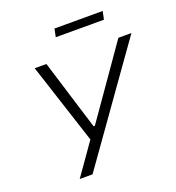

<svg xmlns="http://www.w3.org/2000/svg" viewBox="-157 -1021 1053 1146"><g transform="rotate(-20 370.0 -448.0)"><path d="M152.5 0Q186 -47 220.2 -96.2Q254.5 -145.5 293 -200L192 -510.5Q175.5 -561.5 160.5 -607.8Q145.5 -654 126 -713H200.5Q220 -649.5 234.2 -603.8Q248.5 -558 261 -516.8Q273.5 -475.5 289 -425.5L338 -267.5H346L454.5 -422.5Q491 -474.5 520.5 -516.8Q550 -559 582 -605Q614 -651 657.5 -713H740.5Q694.5 -648.5 644.8 -578.5Q595 -508.5 553.5 -450L393.5 -224.5Q357.5 -173.5 315 -114Q272.5 -54.5 234 0ZM307.5 -844 318 -895.5H624.5L613.5 -844Z"/></g></svg>

Font: Commissioner Light
Style: Italic
Weight: 300
Italic angle: -12°
Designer: Kostas Bartsokas
Foundry: Kostas Bartsokas
Version: Version 1.000; ttfautohint (v1.8.3)